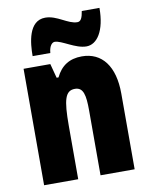

<svg xmlns="http://www.w3.org/2000/svg" viewBox="-86 -835 701 898"><g transform="rotate(-10 264.5 -386.0)"><path d="M102 -604H186C189 -640 204 -652 215 -652C248 -652 306 -605 358 -605C409 -605 449 -663 449 -772H365C360 -741 353 -724 336 -724C291 -724 247 -771 191 -771C111 -771 102 -666 102 -604ZM328 -563C269 -563 229 -537 204 -485H195L177 -553H50V0H212V-253C212 -378 224 -419 270 -419C310 -419 318 -381 318 -308V0H480V-360C480 -489 424 -563 328 -563Z"/></g></svg>

Font: Noto Sans Arabic UI XCn Bk
Style: Regular
Weight: 900
Width: 2
Designer: Monotype Design Team, Nadine Chahine and Nizar Qandah
Foundry: Monotype Imaging Inc.
Version: Version 2.010